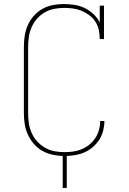

<svg xmlns="http://www.w3.org/2000/svg" viewBox="-20 -763 640 949"><path d="M290 166V8Q263 7 236.5 1Q210 -5 186.5 -19Q163 -33 145.5 -54Q128 -75 117 -99.5Q106 -124 102 -151Q98 -178 98 -205V-530Q98 -558 102 -585Q106 -612 117 -637.5Q128 -663 146.5 -684Q165 -705 188.5 -718.5Q212 -732 239.5 -737.5Q267 -743 294 -743Q321 -743 347.5 -739Q374 -735 398 -723.5Q422 -712 442 -693.5Q462 -675 473 -651V-735H494V-570H473Q473 -592 468.5 -614Q464 -636 452 -655Q440 -674 422 -687.5Q404 -701 383.5 -709.5Q363 -718 341 -721Q319 -724 297 -724Q272 -724 247 -719Q222 -714 200.5 -701.5Q179 -689 162.5 -670Q146 -651 136 -628Q126 -605 122.5 -580Q119 -555 119 -530V-205Q119 -180 122.5 -155Q126 -130 136 -107Q146 -84 163 -65Q180 -46 201.5 -33.5Q223 -21 247.5 -16Q272 -11 297 -11Q320 -11 342 -14Q364 -17 384 -25.5Q404 -34 421.5 -48Q439 -62 451 -80.5Q463 -99 469 -120.5Q475 -142 475 -164V-165H496V-164Q496 -141 490 -117.5Q484 -94 471.5 -74Q459 -54 441 -38Q423 -22 402 -12Q381 -2 357.5 2.5Q334 7 310 8V166Z"/></svg>

Font: Iosevka HT Thin Extended
Style: Regular
Weight: 100
Width: 7
Monospace: yes
Designer: Belleve Invis
Foundry: Belleve Invis
Version: Version 32.3.0; ttfautohint (v1.8.4)